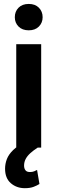

<svg xmlns="http://www.w3.org/2000/svg" viewBox="-20 -754 293 981"><path d="M190.4 -528.3V0H63V-528.3ZM55.7 -666Q55.7 -695.3 74.7 -714.6Q93.8 -733.9 127 -733.9Q159.7 -733.9 178.7 -714.6Q197.8 -695.3 197.8 -666Q197.8 -637.7 178.7 -618.4Q159.7 -599.1 127 -599.1Q93.8 -599.1 74.7 -618.4Q55.7 -637.7 55.7 -666ZM109.9 -28.8 172.9 0Q150.9 14.2 135.3 28.3Q119.6 42.5 111.3 58.1Q103 73.7 103 92.3Q103 106.4 109.9 115.7Q116.7 125 132.8 125Q145.5 125 154.5 121.3Q163.6 117.7 169.4 114.3L181.6 186Q170.4 193.4 152.3 200.4Q134.3 207.5 106.9 207.5Q64.9 207.5 35.4 182.1Q5.9 156.7 5.9 107.9Q5.9 83 15.1 58.8Q24.4 34.7 47.4 12.5Q70.3 -9.8 109.9 -28.8Z"/></svg>

Font: Roboto SemiCondensed SemiBold
Style: Regular
Weight: 600
Width: 4
Designer: Christian Robertson
Foundry: Google
Version: Version 3.009; 2024